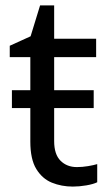

<svg xmlns="http://www.w3.org/2000/svg" viewBox="-20 -679 401 709"><path d="M264 -62Q284 -62 305 -65.5Q326 -69 339 -73V-6Q325 1 299 5.5Q273 10 249 10Q207 10 171.5 -4.5Q136 -19 114 -55Q92 -91 92 -156V-280H24V-346H92V-468H16V-510L93 -545L128 -659H180V-536H335V-468H180V-346H326V-280H180V-158Q180 -109 203.5 -85.5Q227 -62 264 -62Z"/></svg>

Font: Noto Sans
Style: Regular
Weight: 400
Designer: Monotype Design Team
Foundry: Monotype Imaging Inc.
Version: Version 2.007